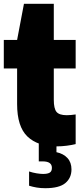

<svg xmlns="http://www.w3.org/2000/svg" viewBox="-20 -760 434 1010"><path d="M278 10Q178.5 10 124.2 -42Q70 -94 70 -213V-400H0V-550H70L106 -740H263V-550H378V-400H263V-235Q263 -188.5 277.5 -171.2Q292 -154 331 -154Q341.5 -154 352.8 -155Q364 -156 378 -158V-2Q358 3 331.2 6.5Q304.5 10 278 10ZM218 230Q193.5 230 173 226.5Q152.5 223 133 217V142Q152.5 148.5 172.8 151.8Q193 155 207 155Q230.5 155 241.8 148Q253 141 253 123Q253 89 205 89H184V-10H277V40.5Q314 48.5 335 71.5Q356 94.5 356 131Q356 176 323.8 203Q291.5 230 218 230Z"/></svg>

Font: Encode Sans Cnd Black
Style: Regular
Weight: 900
Width: 3
Designer: Multiple Designers
Foundry: Impallari Type
Version: Version 3.002; ttfautohint (v1.8.3) -l 8 -r 50 -G 200 -x 14 